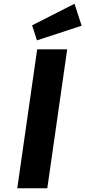

<svg xmlns="http://www.w3.org/2000/svg" viewBox="-20 -1003 455 1023"><path d="M72 0 178 -740H338L232 0ZM177 -788 151 -868 377 -983 415 -866Z"/></svg>

Font: Lexend
Style: Bold Italic
Weight: 700
Italic angle: -8.13011°
Designer: Bonnie Shaver-Troup, Thomas Jockin
Foundry: Lexend
Version: Version 1.007